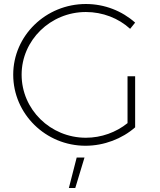

<svg xmlns="http://www.w3.org/2000/svg" viewBox="-20 -724 798 959"><path d="M617 -109C560 -63 486 -36 409 -36C232 -36 88 -177 88 -351C88 -523 232 -664 409 -664C493 -664 572 -633 630 -580L655 -611C590 -669 503 -704 409 -704C209 -704 46 -546 46 -351C46 -155 208 4 407 4C500 4 590 -31 655 -88V-343H617ZM324 215H356L402 63H363Z"/></svg>

Font: Montserrat arm ExtraLight
Style: Regular
Weight: 275
Designer: Julieta Ulanovsky
Foundry: Julieta Ulanovsky
Version: Version 6.000;PS 006.000;hotconv 1.0.88;makeotf.lib2.5.64775